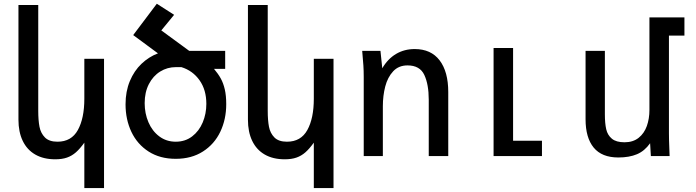

<svg xmlns="http://www.w3.org/2000/svg" viewBox="-20 -816 3640 1004"><path d="M269 17Q207.5 17 164.2 -8Q121 -33 98.8 -79.5Q76.5 -126 76.5 -190V-790H180V-236Q180 -187 186.5 -153.2Q193 -119.5 215 -97.2Q237 -75 280.5 -75Q353.5 -75 387.2 -136.2Q421 -197.5 421 -300V-508.5H524V167.5H421V-70Q398 -38 377 -19.5Q356 -1 330.2 8Q304.5 17 269 17Z M636.5 -270.5Q636.5 -338 659 -392Q681.5 -446 720 -482.5Q758.5 -519 806 -537L676.5 -632.5L800 -796.5L890.5 -738.5L823.5 -657L969.5 -550H1157.5V-456H1099Q1121 -430 1134.5 -405.5Q1148 -381 1155.5 -348.5Q1163 -316 1163 -271.5Q1163 -192 1132 -127Q1101 -62 1041.2 -23.8Q981.5 14.5 899 14.5Q816.5 14.5 757.2 -23.5Q698 -61.5 667.2 -126.2Q636.5 -191 636.5 -270.5ZM1059 -273Q1059 -346 1023.5 -396.2Q988 -446.5 928.5 -465H900Q855 -465 817.8 -442Q780.5 -419 758.5 -376.2Q736.5 -333.5 736.5 -276.5Q736.5 -223 756.2 -176.8Q776 -130.5 813 -102.8Q850 -75 899 -75Q948.5 -75 984.8 -102.8Q1021 -130.5 1040 -175.8Q1059 -221 1059 -273Z M1469 17Q1407.5 17 1364.2 -8Q1321 -33 1298.8 -79.5Q1276.5 -126 1276.5 -190V-790H1380V-236Q1380 -187 1386.5 -153.2Q1393 -119.5 1415 -97.2Q1437 -75 1480.5 -75Q1553.5 -75 1587.2 -136.2Q1621 -197.5 1621 -300V-508.5H1724V167.5H1621V-70Q1598 -38 1577 -19.5Q1556 -1 1530.2 8Q1504.5 17 1469 17Z M1874 -550H1969.5L1979 -459Q2007.5 -508 2050.8 -533.8Q2094 -559.5 2148.5 -559.5Q2234 -559.5 2279 -500.2Q2324 -441 2324 -334.5V0H2222V-294.5Q2222 -374.5 2198.8 -424.2Q2175.5 -474 2111 -474Q2064.5 -474 2035.8 -443Q2007 -412 1994.5 -363.8Q1982 -315.5 1982 -260.5V0H1882V-413.5Q1882 -447 1880.2 -473.5Q1878.5 -500 1874 -550Z M2561 -565H2663V-80H2814V0H2561Z M3042 -192.5V-550H3143V-218Q3143 -171 3150 -140.2Q3157 -109.5 3179.5 -90.8Q3202 -72 3245.5 -72Q3290.5 -72 3319.8 -95.5Q3349 -119 3362.5 -157.2Q3376 -195.5 3376 -241V-725H3559V-630H3478V-119Q3478 -87 3480 -41L3481.5 0H3383.5L3379.5 -67Q3351 -26.5 3310.8 -9.5Q3270.5 7.5 3213.5 7.5Q3127 7.5 3084.5 -44.2Q3042 -96 3042 -192.5Z"/></svg>

Font: JuliaMono Medium
Style: Regular
Weight: 500
Monospace: yes
Designer: cormullion
Foundry: corm
Version: Version 0.054; ttfautohint (v1.8.4)